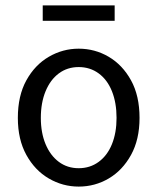

<svg xmlns="http://www.w3.org/2000/svg" viewBox="-20 -678 582 710"><path d="M271 12Q212 12 160.5 -18Q109 -48 77.5 -105Q46 -162 46 -242Q46 -324 77.5 -381Q109 -438 160.5 -468Q212 -498 271 -498Q331 -498 382 -468Q433 -438 464.5 -381Q496 -324 496 -242Q496 -162 464.5 -105Q433 -48 382 -18Q331 12 271 12ZM271 -56Q313 -56 345 -79.5Q377 -103 394 -145Q411 -187 411 -242Q411 -298 394 -340.5Q377 -383 345 -406.5Q313 -430 271 -430Q229 -430 197.5 -406.5Q166 -383 148.5 -340.5Q131 -298 131 -242Q131 -187 148.5 -145Q166 -103 197.5 -79.5Q229 -56 271 -56ZM138 -601V-658H404V-601Z"/></svg>

Font: Source Sans 3 ExtraLight
Style: Regular
Weight: 400
Version: Version 3.052;hotconv 1.1.0;makeotfexe 2.6.0